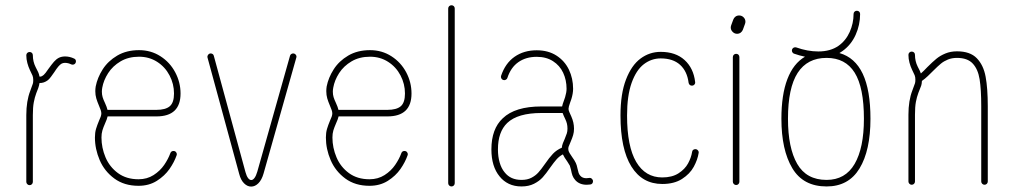

<svg xmlns="http://www.w3.org/2000/svg" viewBox="-20 -689 3782 716"><path d="M90.3 -495.1Q95.7 -495.1 99.1 -491.7Q102.5 -488.3 102.5 -482.9Q102.5 -459.5 112.8 -439Q119.6 -425.8 122.6 -419.4Q125.5 -413.1 127.4 -403.3Q131.3 -402.8 134.8 -404.3Q138.2 -405.8 143.1 -409.7Q148.9 -414.6 160.2 -431.6Q172.9 -449.2 181.2 -458.7Q189.5 -468.3 199.7 -473.6Q210 -478.5 222.7 -478.5Q239.7 -478.5 256.3 -470.7Q263.2 -467.8 263.2 -460Q263.2 -455.1 259.8 -451.4Q256.3 -447.8 251 -447.8Q248 -447.8 246.1 -448.7Q234.4 -454.6 222.2 -454.6Q216.3 -454.6 210.4 -452.1Q204.1 -448.7 197.5 -440.9Q190.9 -433.1 182.1 -419.4Q176.3 -411.1 170.2 -402.8Q164.1 -394.5 158.7 -390.1Q144 -378.9 127.4 -379.4Q126 -370.1 122.6 -360.4Q119.1 -350.6 115.2 -341.3Q109.4 -325.7 106 -307.4Q102.5 -289.1 102.5 -259.8V-10.7Q102.5 -5.9 99.1 -2.2Q95.7 1.5 90.3 1.5Q85.4 1.5 81.8 -2.2Q78.1 -5.9 78.1 -10.7V-259.8Q78.1 -312.5 92.8 -350.1Q101.1 -372.6 102.5 -377Q104 -381.3 104 -390.6Q104 -400.4 101.3 -407Q98.6 -413.6 91.3 -428.2Q85.9 -439.5 82 -453.9Q78.1 -468.3 78.1 -482.9Q78.1 -488.3 81.8 -491.7Q85.4 -495.1 90.3 -495.1Z M627 -126Q633.8 -126 637.2 -120.6Q640.6 -115.2 638.7 -109.9Q629.9 -84.5 612.1 -58.8Q594.2 -33.2 564.9 -14.6Q535.6 3.9 496.6 3.9Q443.4 3.9 406.5 -23.2Q369.6 -50.3 351.8 -91.8Q334 -133.3 334 -176.3Q334 -194.3 338.1 -208.3Q342.3 -222.2 349.6 -239.7Q353 -246.6 355.5 -253.7Q357.9 -260.7 357.9 -265.6Q357.9 -271.5 355.7 -278.1Q353.5 -284.7 349.1 -294.9Q342.8 -309.6 339.1 -322Q335.4 -334.5 335.4 -349.1Q335.4 -357.4 336.9 -366.7Q343.3 -399.4 363 -430.4Q382.8 -461.4 417.2 -481.7Q451.7 -502 498.5 -502Q543 -502 578.4 -479.2Q613.8 -456.5 633.5 -419.2Q653.3 -381.8 653.3 -340.3Q653.3 -254.9 563.5 -254.9H381.3Q378.9 -244.1 372.1 -229.5Q365.2 -213.9 361.8 -202.4Q358.4 -190.9 358.4 -176.3Q358.4 -138.2 373.5 -102.3Q388.7 -66.4 419.9 -43.5Q451.2 -20.5 496.6 -20.5Q528.3 -20.5 552.7 -36.1Q577.1 -51.8 592.3 -74Q607.4 -96.2 615.2 -117.7Q618.2 -126 627 -126ZM359.9 -347.2Q359.9 -335.9 362.8 -326.4Q365.7 -316.9 371.6 -304.7Q378.4 -290 380.9 -279.3H563.5Q597.2 -279.3 613 -292.7Q628.9 -306.2 628.9 -340.3Q628.9 -376 612.3 -407.7Q595.7 -439.5 565.9 -458.5Q536.1 -477.5 498.5 -477.5Q459 -477.5 429.7 -460.2Q400.4 -442.9 383.3 -416.3Q366.2 -389.6 361.3 -361.8Q359.9 -354 359.9 -347.2Z M1073.2 -489.7Q1079.1 -489.7 1083 -484.9Q1086.9 -480 1085 -474.1L962.9 -42Q956.1 -18.1 943.6 -5.6Q931.2 6.8 916.5 6.8Q902.3 6.8 890.1 -5.4Q877.9 -17.6 872.1 -40L753.9 -474.1Q752.4 -479.5 756.1 -484.6Q759.8 -489.7 765.6 -489.7Q770 -489.7 773.2 -487.3Q776.4 -484.9 777.3 -481L895.5 -46.9Q899.4 -32.7 905 -25.1Q910.6 -17.6 917 -17.6Q923.3 -17.6 929.2 -25.6Q935.1 -33.7 939.5 -48.8L1061.5 -481Q1062.5 -484.9 1065.9 -487.3Q1069.3 -489.7 1073.2 -489.7Z M1488.3 -126Q1495.1 -126 1498.5 -120.6Q1502 -115.2 1500 -109.9Q1491.2 -84.5 1473.4 -58.8Q1455.6 -33.2 1426.3 -14.6Q1397 3.9 1357.9 3.9Q1304.7 3.9 1267.8 -23.2Q1231 -50.3 1213.1 -91.8Q1195.3 -133.3 1195.3 -176.3Q1195.3 -194.3 1199.5 -208.3Q1203.6 -222.2 1210.9 -239.7Q1214.4 -246.6 1216.8 -253.7Q1219.2 -260.7 1219.2 -265.6Q1219.2 -271.5 1217 -278.1Q1214.8 -284.7 1210.4 -294.9Q1204.1 -309.6 1200.4 -322Q1196.8 -334.5 1196.8 -349.1Q1196.8 -357.4 1198.2 -366.7Q1204.6 -399.4 1224.4 -430.4Q1244.1 -461.4 1278.6 -481.7Q1313 -502 1359.9 -502Q1404.3 -502 1439.7 -479.2Q1475.1 -456.5 1494.9 -419.2Q1514.6 -381.8 1514.6 -340.3Q1514.6 -254.9 1424.8 -254.9H1242.7Q1240.2 -244.1 1233.4 -229.5Q1226.6 -213.9 1223.1 -202.4Q1219.7 -190.9 1219.7 -176.3Q1219.7 -138.2 1234.9 -102.3Q1250 -66.4 1281.2 -43.5Q1312.5 -20.5 1357.9 -20.5Q1389.6 -20.5 1414.1 -36.1Q1438.5 -51.8 1453.6 -74Q1468.8 -96.2 1476.6 -117.7Q1479.5 -126 1488.3 -126ZM1221.2 -347.2Q1221.2 -335.9 1224.1 -326.4Q1227.1 -316.9 1232.9 -304.7Q1239.7 -290 1242.2 -279.3H1424.8Q1458.5 -279.3 1474.4 -292.7Q1490.2 -306.2 1490.2 -340.3Q1490.2 -376 1473.6 -407.7Q1457 -439.5 1427.2 -458.5Q1397.5 -477.5 1359.9 -477.5Q1320.3 -477.5 1291 -460.2Q1261.7 -442.9 1244.6 -416.3Q1227.5 -389.6 1222.7 -361.8Q1221.2 -354 1221.2 -347.2Z M1663.6 6.3Q1658.7 6.3 1655 2.7Q1651.4 -1 1651.4 -5.9V-657.2Q1651.4 -662.6 1655 -666Q1658.7 -669.4 1663.6 -669.4Q1668.9 -669.4 1672.4 -666Q1675.8 -662.6 1675.8 -657.2V-5.9Q1675.8 -1 1672.4 2.7Q1668.9 6.3 1663.6 6.3Z M2191.4 -13.2Q2191.4 -8.3 2188.7 -4.9Q2186 -1.5 2181.2 -1Q2174.8 -0.5 2168 0Q2141.1 0 2125.5 -17.1Q2118.2 -25.4 2115 -33.9Q2111.8 -42.5 2109.4 -55.7Q2106 -68.8 2105 -71.3Q2102.5 -76.2 2095.7 -86.4Q2084.5 -101.6 2079.1 -113.3Q2065.9 -106.4 2055.9 -95.2Q2045.9 -84 2031.7 -64Q2016.6 -42 2003.9 -27.8Q1991.2 -13.7 1971.4 -3.7Q1951.7 6.3 1924.8 6.3Q1898.4 6.3 1877.9 -3.4Q1857.4 -13.2 1843.3 -30.8Q1812.5 -67.9 1812.5 -131.8Q1812.5 -208.5 1855 -248Q1900.9 -292 1999 -292H2076.2Q2077.6 -299.8 2083.5 -315.4L2087.4 -326.7Q2092.8 -344.7 2092.8 -357.9Q2092.8 -390.6 2080.1 -417.7Q2067.4 -444.8 2042.2 -460.9Q2017.1 -477.1 1981.4 -477.1Q1941.4 -477.1 1913.1 -457.3Q1884.8 -437.5 1872.1 -398.4Q1871.1 -395 1867.7 -392.6Q1864.3 -390.1 1860.4 -390.1Q1855 -390.1 1851.6 -393.8Q1848.1 -397.5 1848.1 -402.3Q1848.1 -404.8 1848.6 -406.2Q1864.3 -453.1 1898.9 -477.3Q1933.6 -501.5 1981.4 -501.5Q2024.4 -501.5 2055.2 -481.7Q2085.9 -461.9 2101.6 -429.2Q2117.2 -396.5 2117.2 -357.9Q2117.2 -340.8 2110.8 -319.8Q2110.4 -317.4 2106 -306.2Q2100.1 -290 2100.1 -283.2Q2100.1 -277.8 2103.3 -270.8Q2106.4 -263.7 2110.4 -254.9Q2120.6 -232.4 2120.6 -209Q2120.6 -196.3 2117.4 -185.5Q2114.3 -174.8 2108.4 -161.1Q2102.1 -146 2100.3 -141.6Q2098.6 -137.2 2099.6 -129.4Q2100.1 -125 2104.2 -117.9Q2108.4 -110.8 2113.3 -104Q2122.6 -91.3 2127.4 -81.1Q2130.9 -74.2 2133.8 -59.6Q2135.7 -50.3 2137.7 -44.4Q2139.6 -38.6 2144 -33.7Q2151.9 -24.4 2166.5 -24.4Q2171.9 -24.9 2177.2 -25.4Q2182.6 -26.4 2187 -22.5Q2191.4 -18.6 2191.4 -13.2ZM1861.8 -46.4Q1883.8 -18.1 1924.8 -18.1Q1946.3 -18.1 1961.4 -25.9Q1976.6 -33.7 1987.1 -45.2Q1997.6 -56.6 2012.2 -77.6Q2028.3 -101.1 2042 -115.5Q2055.7 -129.9 2075.2 -138.2Q2075.7 -146.5 2079.3 -155.5Q2083 -164.6 2085.9 -170.9Q2091.3 -184.1 2093.8 -191.7Q2096.2 -199.2 2096.2 -209Q2096.2 -219.7 2094.2 -227.8Q2092.3 -235.8 2087.9 -245.1Q2085.4 -250.5 2082.5 -256.6Q2079.6 -262.7 2078.1 -267.6H1999Q1910.6 -267.6 1871.6 -230.5Q1836.9 -197.3 1836.9 -131.8Q1836.9 -105 1843.3 -83Q1849.6 -61 1861.8 -46.4Z M2573.2 -132.8Q2578.6 -132.8 2582.5 -128.4Q2586.4 -124 2585.4 -118.7Q2581.5 -93.3 2567.1 -66.9Q2552.7 -40.5 2523.4 -21.7Q2494.1 -2.9 2449.7 -2.9Q2375 -2.9 2334.5 -68.1Q2293.9 -133.3 2293.9 -258.3Q2293.9 -339.4 2314.5 -392.6Q2335 -445.8 2368.7 -470.7Q2402.3 -495.6 2443.8 -495.6Q2499.5 -495.6 2533 -465.1Q2566.4 -434.6 2572.3 -383.3Q2573.2 -377.9 2569.6 -373.8Q2565.9 -369.6 2560.1 -369.6Q2555.2 -369.6 2552 -372.6Q2548.8 -375.5 2547.9 -380.4Q2542.5 -423.3 2516.1 -447.3Q2489.7 -471.2 2443.8 -471.2Q2409.2 -471.2 2380.9 -449.5Q2352.5 -427.7 2335.4 -379.9Q2318.4 -332 2318.4 -258.3Q2318.4 -143.1 2352.5 -85.2Q2386.7 -27.3 2449.7 -27.3Q2486.3 -27.3 2510.3 -42.7Q2534.2 -58.1 2545.9 -79.6Q2557.6 -101.1 2561 -122.6Q2561.5 -127.4 2564.9 -130.1Q2568.4 -132.8 2573.2 -132.8Z M2725.1 1Q2720.2 1 2716.6 -2.7Q2712.9 -6.3 2712.9 -11.2V-476.1Q2712.9 -481.4 2716.6 -484.9Q2720.2 -488.3 2725.1 -488.3Q2730.5 -488.3 2733.9 -484.9Q2737.3 -481.4 2737.3 -476.1V-11.2Q2737.3 -6.3 2733.9 -2.7Q2730.5 1 2725.1 1ZM2728.5 -563Q2719.2 -563 2712.2 -570.1Q2705.1 -577.1 2705.1 -586.4Q2705.1 -589.8 2706.5 -594.2L2714.4 -615.7Q2716.8 -622.6 2722.7 -627Q2728.5 -631.3 2736.3 -631.3Q2746.1 -631.3 2752.9 -624.5Q2759.8 -617.7 2759.8 -607.9Q2759.8 -604.5 2758.3 -600.1L2750.5 -578.6Q2748 -571.8 2742.2 -567.4Q2736.3 -563 2728.5 -563Z M3201.7 -246.1Q3201.7 -362.8 3167.2 -418Q3132.8 -473.1 3062.5 -473.1Q2990.7 -473.1 2954.6 -417.2Q2918.5 -361.3 2918.5 -246.1Q2918.5 -137.7 2952.9 -77.9Q2987.3 -18.1 3062.5 -18.1Q3132.3 -18.1 3167 -77.6Q3201.7 -137.2 3201.7 -246.1ZM2894 -246.1Q2894 -335.9 2916.3 -394Q2938.5 -452.1 2981.9 -477.5Q2960.9 -481.9 2941.4 -488.8Q2938 -489.7 2935.5 -493.2Q2933.1 -496.6 2933.1 -500.5Q2933.1 -505.9 2936.8 -509.3Q2940.4 -512.7 2945.3 -512.7Q2947.8 -512.7 2949.2 -512.2Q2991.7 -497.1 3031.7 -497.1Q3076.7 -497.1 3106.9 -518.1Q3134.3 -537.6 3148.7 -569.8Q3163.1 -602.1 3163.1 -636.7Q3163.1 -642.1 3166.7 -645.5Q3170.4 -648.9 3175.3 -648.9Q3180.7 -648.9 3184.1 -645.5Q3187.5 -642.1 3187.5 -636.7Q3187.5 -596.2 3170.7 -558.8Q3153.8 -521.5 3121.6 -498.5L3110.4 -491.2Q3168.5 -474.6 3197.3 -413.8Q3226.1 -353 3226.1 -246.1Q3226.1 -127.9 3185.3 -60.8Q3144.5 6.3 3062.5 6.3Q2975.1 6.3 2934.6 -61.8Q2894 -129.9 2894 -246.1Z M3379.9 -496.6Q3385.3 -496.6 3388.7 -493.2Q3392.1 -489.7 3392.1 -484.4Q3392.1 -460.9 3402.3 -440.4Q3411.1 -424.3 3414.1 -415Q3425.3 -424.8 3438 -438.5Q3457.5 -458 3471.7 -469.7Q3485.8 -481.4 3505.4 -489.5Q3524.9 -497.6 3548.8 -497.6Q3597.7 -497.6 3622.6 -471.9Q3647.5 -446.3 3655.5 -403.1Q3663.6 -359.9 3663.6 -292.5V-12.2Q3663.6 -7.3 3660.2 -3.7Q3656.7 0 3651.4 0Q3646.5 0 3642.8 -3.7Q3639.2 -7.3 3639.2 -12.2V-292.5Q3639.2 -356 3633.1 -393.6Q3627 -431.2 3607.4 -452.1Q3587.9 -473.1 3548.8 -473.1Q3529.8 -473.1 3514.9 -467Q3500 -460.9 3488.8 -451.7Q3477.5 -442.4 3460.9 -425.8Q3451.2 -416 3440.2 -405.5Q3429.2 -395 3418 -387.2Q3417.5 -376 3415.3 -369.6Q3413.1 -363.3 3404.8 -342.8Q3398.9 -327.1 3395.5 -308.8Q3392.1 -290.5 3392.1 -261.2V-12.2Q3392.1 -7.3 3388.7 -3.7Q3385.3 0 3379.9 0Q3375 0 3371.3 -3.7Q3367.7 -7.3 3367.7 -12.2V-261.2Q3367.7 -314 3382.3 -351.6Q3390.6 -374 3392.1 -378.4Q3393.6 -382.8 3393.6 -392.1Q3393.6 -401.9 3390.9 -408.4Q3388.2 -415 3380.9 -429.7Q3375.5 -440.9 3371.6 -455.3Q3367.7 -469.7 3367.7 -484.4Q3367.7 -489.7 3371.3 -493.2Q3375 -496.6 3379.9 -496.6Z"/></svg>

Font: Velvelyne Light
Style: Regular
Weight: 200
Designer: Manon Van der Borght et Mariel Nils
Foundry: Velvetyne
Version: Version 1.070